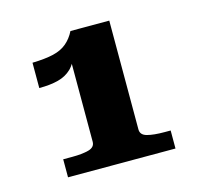

<svg xmlns="http://www.w3.org/2000/svg" viewBox="-68 -821 552 535"><g transform="rotate(-15 208.0 -553.0)"><path d="M290 -435Q290 -419 308.5 -414Q327 -409 359 -409H376V-357H66V-409H92Q121 -409 139.5 -414Q158 -419 158 -435V-684L168 -686Q162 -660 146.5 -645Q131 -630 108 -624Q85 -618 53 -618V-691Q90 -692 113.5 -697.5Q137 -703 152.5 -716Q168 -729 178 -749H290Z"/></g></svg>

Font: Roboto Serif 20pt
Style: Bold
Weight: 700
Version: Version 1.008